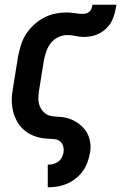

<svg xmlns="http://www.w3.org/2000/svg" viewBox="-20 -591 540 816"><path d="M183 205V109H184Q195 109 206.5 106Q218 103 227.5 96Q237 89 242.5 78.5Q248 68 250 57Q252 44 248.5 31Q245 18 235.5 10Q226 2 212.5 0.5Q199 -1 185.5 -1.5Q172 -2 159 -4Q146 -6 134 -10Q122 -14 110.5 -19.5Q99 -25 89 -33Q79 -41 70.5 -50Q62 -59 55.5 -70Q49 -81 44 -92.5Q39 -104 36 -116.5Q33 -129 31.5 -142Q30 -155 30 -168.5Q30 -182 32 -195.5Q34 -209 36 -222L57 -352Q62 -377 69.5 -401Q77 -425 91 -446.5Q105 -468 124.5 -486Q144 -504 167 -516Q190 -528 214.5 -533Q239 -538 264 -538Q281 -538 298 -535Q315 -532 332 -532Q340 -532 347.5 -534.5Q355 -537 361 -542.5Q367 -548 369.5 -556Q372 -564 373 -571H475Q472 -554 468 -537Q464 -520 456 -503.5Q448 -487 435 -473.5Q422 -460 406 -451Q390 -442 372.5 -438Q355 -434 338 -434Q319 -434 301.5 -438Q284 -442 265 -442Q246 -442 227.5 -433Q209 -424 196.5 -408.5Q184 -393 177.5 -374.5Q171 -356 167 -337L146 -207Q143 -190 143 -172.5Q143 -155 149 -140Q155 -125 167 -113.5Q179 -102 195.5 -98.5Q212 -95 229.5 -94.5Q247 -94 263 -90Q279 -86 293.5 -78.5Q308 -71 320.5 -61Q333 -51 342.5 -38Q352 -25 357.5 -9.5Q363 6 364.5 23Q366 40 363 57Q359 78 352 98Q345 118 332.5 135.5Q320 153 302.5 167Q285 181 265.5 189.5Q246 198 225.5 201.5Q205 205 184 205Z"/></svg>

Font: Iosevka Slab Oblique
Style: Bold
Weight: 700
Italic angle: -9°
Monospace: yes
Designer: Belleve Invis
Foundry: Belleve Invis
Version: Version 11.1.1; ttfautohint (v1.8.3)